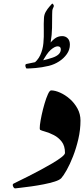

<svg xmlns="http://www.w3.org/2000/svg" viewBox="-20 -1031 462 1053"><path d="M221.2 -933.1Q222.2 -951.2 231.2 -966.8Q240.2 -982.4 250.5 -993.9Q260.7 -1005.4 264.6 -1009.8Q268.1 -1013.2 272 -1006.8Q275.9 -1000.5 275.4 -998Q274.4 -993.2 270 -984.4Q265.6 -975.6 266.1 -952.6Q266.1 -917.5 265.4 -878.2Q264.6 -838.9 258.1 -800.5Q251.5 -762.2 233.6 -728.8Q215.8 -695.3 181.6 -670.9Q178.2 -668.5 165.5 -670.9Q152.8 -673.3 154.8 -675.3Q186.5 -697.8 200.7 -728.5Q214.8 -759.3 218 -794.4Q221.2 -829.6 220.2 -865.2Q219.2 -900.9 221.2 -933.1ZM248 -669.9Q208 -660.6 175.8 -658Q143.6 -655.3 127 -655.3Q122.1 -655.3 119.6 -667Q117.2 -678.7 125 -680.2Q221.7 -699.2 267.6 -714.6Q313.5 -730 313.5 -760.3Q313.5 -776.9 295.9 -776.9Q280.8 -776.9 258.5 -757.8Q236.3 -738.8 208 -684.1Q205.6 -679.7 195.8 -676Q186 -672.4 179.2 -672.9Q172.4 -673.3 178.2 -680.7Q196.8 -703.6 212.4 -730Q228 -756.3 243.9 -779.8Q259.8 -803.2 278.3 -818.1Q296.9 -833 320.8 -833Q339.4 -833 351.3 -820.8Q363.3 -808.6 363.3 -786.1Q363.3 -758.3 346.7 -734.6Q330.1 -710.9 304 -694.1Q277.8 -677.2 248 -669.9ZM260.3 -535.2Q282.2 -535.2 309.8 -522.9Q337.4 -510.7 362.8 -488.5Q388.2 -466.3 404.8 -436Q421.4 -405.8 421.4 -370.1Q421.4 -319.3 409.7 -268.6Q397.9 -217.8 380.6 -173.6Q363.3 -129.4 345.5 -97.9Q327.6 -66.4 315.9 -53.7Q306.2 -43.5 280 -35.2Q253.9 -26.9 220.2 -20.3Q186.5 -13.7 153.6 -9Q120.6 -4.4 96.2 -1.7Q71.8 1 64.9 2Q57.1 3.4 52 -8.3Q46.9 -20 54.2 -23.9Q57.6 -25.9 79.3 -36.4Q101.1 -46.9 133.1 -63Q165 -79.1 200.2 -97.9Q235.4 -116.7 266.4 -135Q297.4 -153.3 316.9 -168.5Q336.4 -183.6 336.4 -192.4Q336.4 -231 318.4 -254.2Q300.3 -277.3 275.4 -290Q250.5 -302.7 228.8 -308.8Q207 -314.9 200.2 -318.8Q196.3 -322.8 199 -345.7Q201.7 -368.7 208.5 -400.4Q215.3 -432.1 224.4 -462.9Q233.4 -493.7 242.9 -514.4Q252.4 -535.2 260.3 -535.2Z"/></svg>

Font: Awami Nastaliq
Style: Bold
Weight: 700
Designer: Peter Martin, SIL International
Foundry: SIL International
Version: Version 3.100